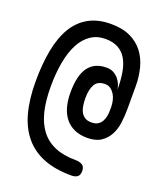

<svg xmlns="http://www.w3.org/2000/svg" viewBox="-158 -842 916 1083"><g transform="rotate(20 300.0 -300.0)"><path d="M400 140Q305 140 235.5 113Q166 86 120 32Q74 -22 52 -102.5Q30 -183 30 -290Q30 -395 46 -478.5Q62 -562 96.5 -620Q131 -678 186.5 -709Q242 -740 320 -740Q389 -740 436.5 -717.5Q484 -695 513.5 -656.5Q543 -618 556.5 -566.5Q570 -515 570 -457V-319Q570 -278 564.5 -237Q559 -196 541.5 -163.5Q524 -131 493 -110.5Q462 -90 411 -90Q368 -90 335 -104.5Q302 -119 280 -146Q258 -173 247 -211.5Q236 -250 236 -298Q236 -402 272.5 -451Q309 -500 380 -500Q406 -500 423.5 -490Q441 -480 453 -465.5Q465 -451 471.5 -434.5Q478 -418 480 -404Q480 -462 472 -507.5Q464 -553 445.5 -584.5Q427 -616 396 -633Q365 -650 320 -650Q270 -650 232.5 -625Q195 -600 170 -553.5Q145 -507 132.5 -440.5Q120 -374 120 -290Q120 -207 135.5 -143.5Q151 -80 184 -37Q217 6 269 28Q321 50 394 50Q417 50 433.5 59.5Q450 69 450 95Q450 121 436.5 130.5Q423 140 400 140ZM404 -180Q427 -180 441.5 -188.5Q456 -197 464.5 -211.5Q473 -226 476.5 -243.5Q480 -261 480 -279V-301Q480 -319 475.5 -338.5Q471 -358 461.5 -373.5Q452 -389 438 -399.5Q424 -410 404 -410Q360 -410 343 -379.5Q326 -349 326 -298Q326 -273 329.5 -251.5Q333 -230 342 -214Q351 -198 366 -189Q381 -180 404 -180Z"/></g></svg>

Font: Maple Mono Normal
Style: Regular
Weight: 400
Monospace: yes
Designer: subframe7536
Version: Version 7.000